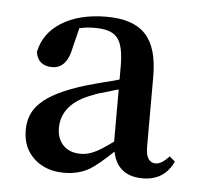

<svg xmlns="http://www.w3.org/2000/svg" viewBox="-37 -863 460 444"><g transform="rotate(5 193.0 -641.0)"><path d="M127 -457C149 -457 169 -462 186 -472C199 -480 217 -495 239 -516C246 -479 270 -460 309 -460C342 -460 366 -475 380 -505L367 -516C355 -503 345 -497 336 -497C321 -497 313 -509 313 -533V-696C313 -787 276 -825 193 -825C151 -825 116 -816 89 -799C62 -782 46 -759 40 -730C43 -709 56 -698 78 -698C101 -698 116 -715 122 -749L133 -793C144 -796 156 -797 168 -797C220 -797 236 -778 236 -711V-683C232 -682 226 -680 218 -678C189 -671 169 -665 158 -662C109 -647 75 -630 56 -611C39 -595 30 -574 30 -548C30 -520 39 -498 58 -481C76 -465 99 -457 127 -457ZM162 -504C146 -504 133 -508 123 -517C112 -527 106 -541 106 -559C106 -597 130 -625 178 -642C184 -645 197 -649 216 -654C225 -657 231 -659 236 -660V-539C217 -525 203 -516 194 -512C183 -507 173 -504 162 -504Z"/></g></svg>

Font: AllPunType SemiBold
Style: Regular
Weight: 600
Version: 1.0